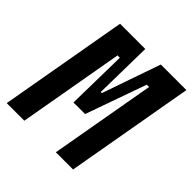

<svg xmlns="http://www.w3.org/2000/svg" viewBox="-184 -835 977 977"><g transform="rotate(45 304.0 -346.5)"><path d="M8.8 0H135.3L235.8 -570.3H252.4L246.6 -242.2L292.5 -242.7H330.1L446.3 -570.3H462.9L362.3 0H486.3L608.4 -693.4H424.3L314.9 -378.4H307.1L312.5 -693.4H130.9Z"/></g></svg>

Font: Cascadia Mono PL
Style: Bold Italic
Weight: 700
Italic angle: -10°
Monospace: yes
Designer: Aaron Bell
Foundry: Saja Typeworks
Version: Version 2404.023